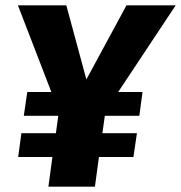

<svg xmlns="http://www.w3.org/2000/svg" viewBox="-20 -698 677 718"><path d="M422 -354H513L501 -265H372L363 -200H492L479 -111H350L335 0H161L176 -111H48L60 -200H189L198 -265H69L82 -354H172L47 -678H228L303 -401L453 -678H637Z"/></svg>

Font: Trujillo ExtraBold
Style: Italic
Weight: 800
Italic angle: -8°
Designer: Fira Sans original fonts by bBox Type GmbH, Carrois Corporate GbR, & Edenspiekermann AG / Changes by Cristiano Sobral
Foundry: Fira Sans original fonts by bBox Type GmbH, Carrois Corporate GbR, & Edenspiekermann AG / Changes by Cristiano Sobral
Version: Version 4.301;July 28, 2020;FontCreator 13.0.0.2655 64-bit